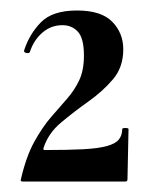

<svg xmlns="http://www.w3.org/2000/svg" viewBox="-20 -750 293 366"><path d="M20 -409Q30 -452 45.5 -480Q61 -508 77.5 -527Q94 -546 108 -562Q122 -578 131 -597Q140 -616 140 -644Q140 -677 128.5 -689.5Q117 -702 99 -702Q77 -702 60.5 -687.5Q44 -673 37 -651Q36 -648 30.5 -649Q25 -650 26 -654Q36 -685 58 -707.5Q80 -730 127 -730Q173 -730 194 -708.5Q215 -687 215 -656Q215 -622 195.5 -599Q176 -576 148.5 -556.5Q121 -537 96.5 -516.5Q72 -496 63 -468Q62 -464 65 -464Q110 -464 138.5 -465.5Q167 -467 183.5 -471.5Q200 -476 206.5 -484Q213 -492 213 -504Q213 -506 219 -506Q225 -506 225 -504L223 -408Q223 -404 219 -404Q178 -404 124 -404Q70 -404 23 -404Q18 -404 20 -409Z"/></svg>

Font: Cormorant Infant Light
Style: Regular
Weight: 300
Designer: Christian Thalmann (Catharsis Fonts)
Foundry: Catharsis Fonts
Version: Version 4.001